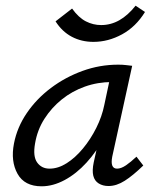

<svg xmlns="http://www.w3.org/2000/svg" viewBox="-20 -647 547 674"><path d="M126 7Q66 7 41.5 -37Q17 -81 29 -143Q40 -200 74 -250Q108 -300 158.5 -338Q209 -376 269.5 -398Q330 -420 395 -420Q411 -420 422.5 -418.5Q434 -417 444 -416L374 -97Q366 -55 391 -55Q405 -55 422 -66.5Q439 -78 459 -97L483 -66Q447 -31 418 -12.5Q389 6 361 6Q341 6 326.5 -3Q312 -12 307.5 -30Q303 -48 309 -77L346 -243L387 -277Q374 -218 347 -167Q320 -116 284 -76.5Q248 -37 207 -15Q166 7 126 7ZM154 -55Q184 -55 214 -74Q244 -93 271 -125.5Q298 -158 318 -198Q338 -238 346 -278L369 -386L407 -356Q399 -358 390 -358.5Q381 -359 373 -359Q323 -359 278 -343Q233 -327 197 -298Q161 -269 136 -230Q111 -191 103 -143Q95 -98 110.5 -76.5Q126 -55 154 -55ZM308 -500Q266 -500 232 -518Q198 -536 175 -572L233 -617Q256 -585 281.5 -572Q307 -559 335 -559Q369 -559 399 -576Q429 -593 456 -627L489 -605Q457 -553 408.5 -526.5Q360 -500 308 -500Z"/></svg>

Font: Ysabeau Infant Medium
Style: Italic
Weight: 500
Italic angle: -12°
Designer: Christian Thalmann (Catharsis Fonts)
Version: Version 2.001;gftools[0.9.30]; featfreeze: ss01,ss02,lnum